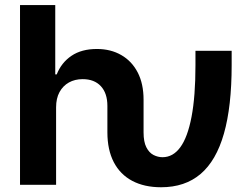

<svg xmlns="http://www.w3.org/2000/svg" viewBox="-20 -748 1019 777"><path d="M631.8 9.8Q564 9.8 515.1 -16.1Q466.3 -42 440.4 -91.8Q414.6 -141.6 414.6 -212.4V-319.3Q414.6 -370.6 388.2 -399.2Q361.8 -427.7 314.5 -427.7Q283.2 -427.7 259 -414.3Q234.9 -400.9 220.9 -375.5Q207 -350.1 207 -313.5V0H61V-727.5H203.6V-446.8H209.5Q228.5 -494.6 269.3 -522.2Q310.1 -549.8 372.1 -549.8Q428.2 -549.8 470.9 -525.1Q513.7 -500.5 537.4 -454.6Q561 -408.7 561 -344.7V-212.4Q561 -173.8 572.3 -151.9Q583.5 -129.9 601.3 -120.8Q619.1 -111.8 637.7 -111.8Q680.2 -111.8 709.7 -152.1Q739.3 -192.4 755.1 -275.1Q771 -357.9 771 -484.4V-542.5H917.5V-484.4Q917.5 -316.9 886.2 -207.3Q855 -97.7 791.7 -43.9Q728.5 9.8 631.8 9.8Z"/></svg>

Font: Inter 16pt
Style: Bold
Weight: 700
Version: Version 4.001;git-66647c0bb